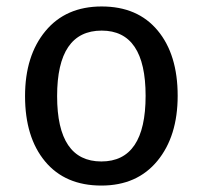

<svg xmlns="http://www.w3.org/2000/svg" viewBox="-20 -559 624 591"><path d="M293 -539.1Q403.8 -539.1 465.3 -465.1Q526.9 -391.1 526.9 -264.2Q526.9 -139.6 464.4 -63.7Q401.9 12.2 292 12.2Q180.7 12.2 118.9 -62Q57.1 -136.2 57.1 -263.2Q57.1 -387.7 119.9 -463.4Q182.6 -539.1 293 -539.1ZM293 -464.8Q155.8 -464.8 155.8 -263.2Q155.8 -62 292 -62Q428.2 -62 428.2 -264.2Q428.2 -464.8 293 -464.8Z"/></svg>

Font: FiraGO
Style: Regular
Weight: 400
Designer: bBox Type
Foundry: bBox Type GmbH
Version: Version 1.001;PS 001.001;hotconv 1.0.88;makeotf.lib2.5.64775